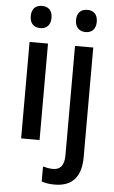

<svg xmlns="http://www.w3.org/2000/svg" viewBox="-64 -787 633 1069"><g transform="rotate(5 253.0 -252.5)"><path d="M127 -745C93 -745 69 -726 69 -683C69 -641 93 -621 127 -621C161 -621 185 -641 185 -683C185 -726 161 -745 127 -745ZM322 -683C322 -641 347 -621 381 -621C414 -621 438 -641 438 -683C438 -726 414 -745 381 -745C346 -745 322 -726 322 -683ZM178 -539H75V0H178ZM283 240C385 240 431 179 431 74V-539H329V71C329 133 304 154 266 154C245 154 228 150 210 145V229C229 236 254 240 283 240Z"/></g></svg>

Font: Noto Sans Myanmar SemiCondensed Medium
Style: Regular
Weight: 500
Width: 4
Designer: Monotype Design Team
Foundry: Monotype Imaging Inc.
Version: Version 2.107